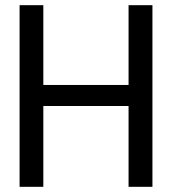

<svg xmlns="http://www.w3.org/2000/svg" viewBox="-20 -720 663 740"><path d="M55.5 0H147V-311.5H475.5V0H567.5V-700H475.5V-392.5H147V-700H55.5Z"/></svg>

Font: MCL Standard
Style: Regular
Weight: 400
Designer: Květoslav Bartoš
Foundry: Florian Karsten
Version: Version 1.001;Glyphs 3.2.3 (3260)